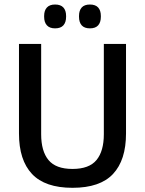

<svg xmlns="http://www.w3.org/2000/svg" viewBox="-20 -838 657 870"><path d="M308.5 13Q184 13 125 -49.8Q66 -112.5 66 -233V-639H166.5V-230Q166.5 -153 199.8 -112.8Q233 -72.5 308.5 -72.5Q384 -72.5 417.2 -112.8Q450.5 -153 450.5 -230V-639H551V-233Q551 -112.5 492.2 -49.8Q433.5 13 308.5 13ZM229.5 -709.5Q205 -709.5 192.5 -723.2Q180 -737 180 -762V-765.5Q180 -790.5 192.5 -804Q205 -817.5 229.5 -817.5Q255 -817.5 267.2 -804Q279.5 -790.5 279.5 -765.5V-762Q279.5 -737 267.2 -723.2Q255 -709.5 229.5 -709.5ZM387.5 -709.5Q362.5 -709.5 350.2 -723.2Q338 -737 338 -762V-765.5Q338 -790.5 350.2 -804Q362.5 -817.5 387.5 -817.5Q412.5 -817.5 424.8 -804Q437 -790.5 437 -765.5V-762Q437 -737 424.8 -723.2Q412.5 -709.5 387.5 -709.5Z"/></svg>

Font: Anek Devanagari Medium
Style: Regular
Weight: 500
Designer: Kailash Malviya (Devanagari) & Yesha Goshar (Latin)
Foundry: Ek Type
Version: Version 1.003